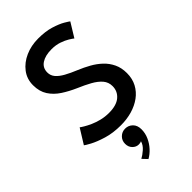

<svg xmlns="http://www.w3.org/2000/svg" viewBox="-279 -754 1095 1095"><g transform="rotate(-45 269.0 -206.5)"><path d="M267.5 -672Q325.5 -672 368.2 -658.8Q411 -645.5 436 -630.8Q461 -616 466 -611.5L413.5 -526Q406 -532.5 386.8 -544.2Q367.5 -556 339.8 -565.5Q312 -575 278 -575Q227 -575 197 -555.2Q167 -535.5 167 -498Q167 -473 183 -454Q199 -435 228.8 -418.5Q258.5 -402 300 -385Q335 -370.5 368.2 -352Q401.5 -333.5 428 -308.5Q454.5 -283.5 470.2 -250.5Q486 -217.5 486 -174.5Q486 -129.5 467.5 -94.8Q449 -60 416.5 -36.2Q384 -12.5 341.8 -0.2Q299.5 12 251.5 12Q188.5 12 138.2 -3.2Q88 -18.5 57 -35.2Q26 -52 21 -57L76.5 -146.5Q82.5 -141.5 98.8 -131.8Q115 -122 139 -111.2Q163 -100.5 192.2 -93.2Q221.5 -86 253 -86Q313.5 -86 344.5 -112.2Q375.5 -138.5 375.5 -180Q375.5 -211.5 355.8 -234.8Q336 -258 301.8 -277Q267.5 -296 224 -314.5Q179.5 -334 141.8 -358.5Q104 -383 81 -418.2Q58 -453.5 58 -504Q58 -554.5 86.8 -592.2Q115.5 -630 163 -651Q210.5 -672 267.5 -672ZM226 259 198 229.5Q216.5 220 238.8 200.5Q261 181 267.5 157Q259 161.5 246.5 161.5Q225 161.5 209 145.2Q193 129 193 103.5Q193 77 211 59.5Q229 42 254.5 42Q280.5 42 299.2 60.2Q318 78.5 318 111Q318 142.5 305 171.2Q292 200 271.2 222.8Q250.5 245.5 226 259Z"/></g></svg>

Font: League Spartan Medium
Style: Regular
Weight: 500
Foundry: The League of Moveable Type
Version: Version 2.002